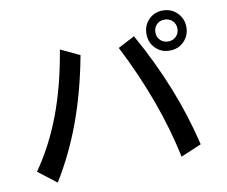

<svg xmlns="http://www.w3.org/2000/svg" viewBox="-81 -815 1124 952"><g transform="rotate(-10 481.0 -339.0)"><path d="M796 -512Q753 -512 724.5 -541Q696 -570 696 -613Q696 -656 724.5 -685Q753 -714 796 -714Q839 -714 868 -684.5Q897 -655 897 -613Q897 -570 868 -541Q839 -512 796 -512ZM852 -613Q852 -637 836 -652.5Q820 -668 796 -668Q772 -668 756.5 -652.5Q741 -637 741 -613Q741 -589 757 -573.5Q773 -558 796 -558Q820 -558 836 -573.5Q852 -589 852 -613ZM549 -569 633 -613Q796 -324 866 -28L762 16Q702 -270 549 -569ZM260 -612 356 -567Q322 -385 267.5 -237.5Q213 -90 135 36L43 -35Q123 -149 176.5 -290.5Q230 -432 260 -612Z"/></g></svg>

Font: Gmarket Sans TTF Medium
Style: Regular
Weight: 500
Designer: Creative Director : Sungho Lee; Art Director : Kiwoong Choi; Project Manager : Sori Yang, Jongwook Yoon; Font Designer :
Foundry: Sandoll Inc.
Version: Version 1.000;hotconv 1.0.109;makeotfexe 2.5.65596